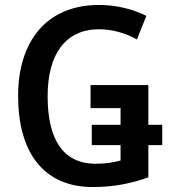

<svg xmlns="http://www.w3.org/2000/svg" viewBox="-20 -744 682 774"><path d="M354 10C441 10 510 -5 578 -29V-159H634V-241H578V-401H345V-308H466V-241H350V-159H466V-97C437 -89 406 -84 365 -84C229 -84 172 -190 172 -356C172 -528 246 -626 379 -626C434 -626 487 -610 532 -585L570 -680C516 -707 450 -724 379 -724C168 -724 53 -578 53 -357C53 -133 153 10 354 10Z"/></svg>

Font: Noto Sans UI SemiCondensed Medium
Style: Regular
Weight: 500
Width: 4
Designer: Monotype Design Team
Foundry: Monotype Imaging Inc.
Version: Version 1.901